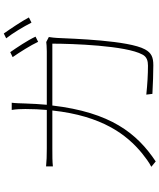

<svg xmlns="http://www.w3.org/2000/svg" viewBox="68 -910 863 1040"><g transform="rotate(-90 500.0 -390.5)"><path d="M812 -789C841 -752 874 -697 897 -652L925 -666C904 -706 864 -765 838 -802ZM710 -754C736 -717 775 -655 793 -616L821 -630C800 -675 762 -731 737 -767ZM452 -569C455 -606 458 -645 459 -686C460 -710 460 -736 463 -759H424C428 -736 429 -708 429 -685C429 -644 427 -605 424 -569H216C177 -569 146 -570 118 -573V-536C147 -539 172 -539 217 -539H421C392 -269 290 -136 189 -53C169 -37 139 -14 116 -3L145 21C298 -81 411 -224 448 -539H783C783 -433 773 -140 724 -51C712 -27 689 -21 664 -21C617 -21 565 -24 507 -30L511 3C567 6 623 8 666 8C709 8 733 -2 752 -37C801 -126 810 -430 814 -513C815 -528 816 -539 819 -558L792 -572C781 -571 769 -569 741 -569Z"/></g></svg>

Font: SSpoqa Han Sans Neo Thin
Style: Regular
Weight: 100
Designer: [Spoqa Han Sans Neo] Dong-huui Kim  Younghwa Kang  Yujin Lee  [Noto Sans] Ryoko NISHIZUKA  (kana & ideographs); Paul D. 
Foundry: Spoqa (http://www.spoqa-han-sans.com)
Version: Version 1.000